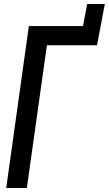

<svg xmlns="http://www.w3.org/2000/svg" viewBox="-20 -908 543 958"><path d="M114 30 214 -682H464L503 -888H415L394 -778H124L11 30Z"/></svg>

Font: Smiley Sans Oblique
Style: Regular
Weight: 400
Italic angle: -8°
Designer: oooooohmygosh, Nagisa Chen, Janine Sui, Heda Shi, Jian Li
Foundry: atelierAnchor
Version: Version 2.0.1